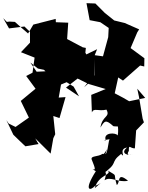

<svg xmlns="http://www.w3.org/2000/svg" viewBox="-45 -872 935 1210"><path d="M115 50 198 36 177 0 274 96 291 -1 303 -26 291 -141 330 -128 368 -260 325 -257 347 -381 312 -426 186 -420 146 -478 194 -440 232 -432 329 -335 375 -354 419 -326 453 -265 371 -320 444 -377 513 -343 621 -311 530 -274 534 -164C547 -194 573 -169 626 -181C652 -132 599 -145 588 -68C614 -112 622 -120 669 -77C669 -77 672 -75 716 -74C683 -98 707 -81 697 -18C687 -38 601 -39 622 13C601 11 613 11 648 5C638 1 636 92 619 100C645 27 612 113 602 97C572 118 529 108 532 131C559 197 557 200 538 194L559 207C480 331 523 334 554 299C587 290 616 257 552 314C577 226 661 232 635 203C701 244 666 212 691 294C715 279 689 208 762 267C700 281 652 237 614 264C639 188 600 208 593 231C712 148 641 159 718 98C754 133 696 65 756 58C707 96 767 112 796 102C734 117 773 71 767 80C766 32 774 64 805 63L813 -50L862 -101L854 -124L831 -261L820 -313L870 -255L769 -234L731 -256L678 -284L700 -384L730 -364L838 -459L864 -453L865 -505L778 -569L820 -668L832 -687L741 -727L675 -743L615 -791L556 -850L500 -852L520 -745L587 -732L640 -696L637 -638L604 -517L546 -525L554 -393L535 -387L485 -322L574 -402L552 -396L547 -512L567 -562L499 -529L493 -540L496 -570L476 -574L378 -626L385 -729L307 -732L306 -753L165 -717L132 -661C104 -685 76 -709 49 -734C49 -734 15 -736 15 -736C15 -736 -2 -734 -2 -734L-25 -758L12 -693L109 -705L144 -671V-603L87 -543L173 -509L160 -414L120 -393L179 -313L86 -236L137 -131L53 -72L10 -93L-5 -115L39 -23C64 2 90 26 115 50Z"/></svg>

Font: Hussar Lance
Style: ExBd
Weight: 700
Foundry: Cannot Into Space Fonts, PlusOne Fonts
Version: Version 2.270